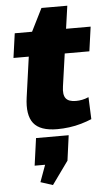

<svg xmlns="http://www.w3.org/2000/svg" viewBox="-64 -707 599 1066"><g transform="rotate(-5 236.0 -174.5)"><path d="M238 11Q143 11 106.5 -35.5Q70 -82 84 -180L130 -509L209 -667H353L290 -223Q283 -177 298.5 -156.5Q314 -136 355 -136Q372 -136 390 -139.5Q408 -143 426 -151L431 -28Q405 -17 372.5 -7.5Q340 2 305.5 6.5Q271 11 238 11ZM49 -540H472L453 -404H30ZM298 50 279 190 187 318 119 296 188 107 249 202H95L116 50Z"/></g></svg>

Font: Pathway Extreme 28pt ExtraBold
Style: Italic
Weight: 800
Italic angle: -8°
Designer: Eduardo Rodriguez Tunni
Foundry: Eduardo Rodriguez Tunni
Version: Version 1.001;gftools[0.9.26]